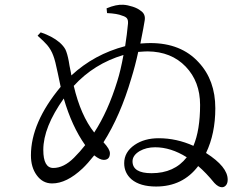

<svg xmlns="http://www.w3.org/2000/svg" viewBox="-20 -791 1057 807"><path d="M913 -4Q898 -4 881 -22Q846 -65 813 -93Q748 -7 636 -7Q569 -7 533 -37Q502 -64 502 -105Q502 -152 546 -182Q587 -210 647 -210Q722 -210 793 -178Q821 -244 821 -350Q821 -448 760.5 -511Q700 -574 601 -575Q589 -575 564 -573H561Q548 -513 532 -462Q486 -305 415 -193Q442 -164 442 -147Q442 -119 416 -119Q400 -119 376 -138Q349 -104 327 -83Q260 -20 199 -20Q159 -20 134 -55Q110 -88 110 -138Q110 -276 235 -426Q230 -447 223 -483Q212 -537 204 -557Q195 -582 178 -602Q167 -615 138 -641L151 -655Q199 -639 230 -613Q247 -598 255 -583Q263 -566 269 -534Q271 -519 278 -486Q279 -478 280 -474Q376 -563 506 -597Q514 -648 518 -692Q519 -707 513.5 -714Q508 -721 494 -725Q473 -734 430 -736L428 -756Q469 -773 498 -771Q516 -770 537.5 -763Q559 -756 571 -746Q593 -732 588 -704Q585 -683 570 -608Q596 -610 612 -610Q741 -610 815 -529Q885 -454 885 -336Q885 -229 846 -148Q937 -90 937 -36Q937 -21 930 -12.5Q923 -4 913 -4ZM204 -85Q248 -85 291 -128Q317 -154 338 -181Q282 -260 248 -377Q162 -256 162 -161Q162 -85 204 -85ZM617 -63Q713 -63 765 -130Q698 -172 632 -172Q595 -172 567 -156Q537 -138 537 -113Q537 -63 617 -63ZM376 -234Q434 -323 473 -450Q487 -494 499 -560Q375 -523 290 -430Q319 -306 376 -234Z"/></svg>

Font: Cactus Classical Serif
Style: Regular
Weight: 400
Designer: Henry Chan (via Glyphwiki)、田海東、宇文滿月
Foundry: Moonlit Owen
Version: Version 1.000